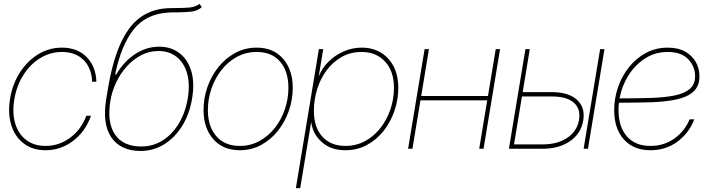

<svg xmlns="http://www.w3.org/2000/svg" viewBox="-20 -770 3662 994"><path d="M215.8 7.8Q148.9 7.8 103.3 -26.9Q57.6 -61.5 38.6 -121.8Q19.5 -182.1 32.2 -259.3Q44.9 -335.9 83.5 -395.5Q122.1 -455.1 178.2 -489.3Q234.4 -523.4 300.8 -523.4Q380.4 -523.4 428.5 -474.6Q476.6 -425.8 479 -346.7H457Q454.1 -418.5 412.4 -459.7Q370.6 -501 300.8 -501Q240.2 -501 188.7 -469.5Q137.2 -438 101.8 -382.8Q66.4 -327.6 54.2 -255.9Q42.5 -185.1 58.8 -130.6Q75.2 -76.2 115.5 -45.4Q155.8 -14.6 215.8 -14.6Q285.6 -14.6 342.5 -56.4Q399.4 -98.1 427.2 -170.9H451.2Q422.9 -89.8 358.9 -41Q294.9 7.8 215.8 7.8Z M1013.7 -750 1024.4 -732.4Q1001.5 -712.9 968.8 -709.7Q936 -706.5 900.9 -706.1Q888.7 -706.1 876.5 -706.1Q864.3 -706.1 852.1 -705.1Q735.4 -698.2 671.1 -616.5Q606.9 -534.7 576.2 -384.8H582Q620.1 -450.2 678.5 -489.3Q736.8 -528.3 804.2 -528.3Q864.7 -528.3 908 -495.8Q951.2 -463.4 969.7 -403.6Q988.3 -343.8 974.6 -260.7Q961.4 -179.7 923.3 -118.4Q885.3 -57.1 829.8 -22.9Q774.4 11.2 708 11.7Q605 11.2 556.9 -58.1Q508.8 -127.4 529.8 -256.8L539.1 -312.5Q573.7 -520 647.5 -620.6Q721.2 -721.2 849.6 -727.5Q862.3 -728 874.8 -728.3Q887.2 -728.5 898.9 -728.5Q933.1 -728.5 962.2 -731.2Q991.2 -733.9 1013.7 -750ZM711.9 -11.7Q772 -11.7 821.5 -42.7Q871.1 -73.7 905.3 -129.9Q939.5 -186 952.1 -260.7Q964.4 -336.9 948 -391.8Q931.6 -446.8 893.3 -476.3Q855 -505.9 800.3 -505.9Q752 -505.9 710.2 -483.9Q668.5 -461.9 635.5 -425Q602.5 -388.2 581.1 -342.5Q559.6 -296.9 551.8 -250Q532.7 -135.3 575.7 -73.2Q618.7 -11.2 711.9 -11.7Z M1221.2 7.8Q1134.3 7.8 1084 -49.8Q1033.7 -107.4 1033.7 -200.2Q1033.7 -261.2 1053.7 -318.8Q1073.7 -376.5 1110.6 -422.6Q1147.5 -468.8 1198 -496.1Q1248.5 -523.4 1309.1 -523.4Q1395.5 -523.4 1445.6 -465.8Q1495.6 -408.2 1495.6 -315.9Q1495.6 -254.9 1475.6 -197Q1455.6 -139.2 1418.9 -93Q1382.3 -46.9 1332 -19.5Q1281.7 7.8 1221.2 7.8ZM1221.2 -14.6Q1276.9 -14.6 1323 -39.8Q1369.1 -64.9 1402.8 -107.7Q1436.5 -150.4 1454.8 -204.3Q1473.1 -258.3 1473.1 -315.9Q1473.1 -400.9 1430.2 -450.9Q1387.2 -501 1309.1 -501Q1253.4 -501 1207 -475.8Q1160.6 -450.7 1127 -408Q1093.3 -365.2 1074.7 -311.3Q1056.2 -257.3 1056.2 -200.2Q1056.2 -115.2 1099.9 -64.9Q1143.6 -14.6 1221.2 -14.6Z M1511.7 204.1 1630.9 -515.6H1653.3L1630.4 -376H1630.9Q1647.5 -418 1681.2 -451.2Q1714.8 -484.4 1759.5 -503.9Q1804.2 -523.4 1852.5 -523.4Q1908.7 -523.4 1951.4 -497.8Q1994.1 -472.2 2018.1 -425.5Q2042 -378.9 2042 -315.4Q2042 -254.4 2022.2 -196.5Q2002.4 -138.7 1966.1 -92.5Q1929.7 -46.4 1879.4 -19.3Q1829.1 7.8 1767.6 7.8Q1693.4 7.8 1646.2 -34.2Q1599.1 -76.2 1591.3 -137.2H1590.8L1534.2 204.1ZM1768.1 -14.6Q1824.2 -14.6 1870.4 -39.8Q1916.5 -64.9 1950 -107.9Q1983.4 -150.9 2001.5 -204.6Q2019.5 -258.3 2019.5 -314.9Q2019.5 -402.3 1973.1 -451.7Q1926.8 -501 1852.1 -501Q1794.4 -501 1748.8 -475.1Q1703.1 -449.2 1670.9 -405.8Q1638.7 -362.3 1621.8 -307.9Q1605 -253.4 1605 -196.3Q1605 -111.3 1648.4 -63Q1691.9 -14.6 1768.1 -14.6Z M2200.7 -515.6 2160.6 -272.9H2506.3L2546.4 -515.6H2568.8L2483.4 0H2460.9L2502.4 -250.5H2156.7L2115.2 0H2092.8L2178.2 -515.6Z M2686 -293H2837.9Q2923.3 -293 2967 -253.4Q3010.7 -213.9 2999.5 -146.5Q2988.3 -79.1 2931.6 -39.6Q2875 0 2789.6 0H2614.7L2700.2 -515.6H2722.7ZM2682.1 -270.5 2641.1 -22.5H2789.6Q2865.7 -22.5 2916 -55.9Q2966.3 -89.4 2977.1 -146.5Q2987.8 -204.6 2951.7 -237.5Q2915.5 -270.5 2838.4 -270.5ZM3001.5 0 3086.9 -515.6H3109.4L3023.9 0Z M3347.2 7.8Q3260.3 7.8 3210 -47.9Q3159.7 -103.5 3159.7 -200.2Q3159.7 -261.2 3179.7 -318.8Q3199.7 -376.5 3236.6 -422.6Q3273.4 -468.8 3324.2 -496.1Q3375 -523.4 3436.5 -523.4Q3491.2 -523.4 3527.8 -502.4Q3564.5 -481.4 3582.8 -447.8Q3601.1 -414.1 3601.1 -375.5Q3601.1 -324.2 3570.1 -295.9Q3539.1 -267.6 3483.4 -255.4Q3427.7 -243.2 3352.5 -240.7Q3277.3 -238.3 3189.5 -238.3Q3186.5 -238.3 3184.1 -238.3Q3182.1 -219.2 3182.1 -200.2Q3182.1 -113.8 3225.3 -64.2Q3268.6 -14.6 3347.2 -14.6Q3417.5 -14.6 3471.2 -52.7Q3524.9 -90.8 3550.3 -152.3H3574.2Q3548.8 -83 3488.3 -37.6Q3427.7 7.8 3347.2 7.8ZM3187.5 -260.7Q3276.4 -260.7 3348.4 -262.9Q3420.4 -265.1 3471.9 -275.6Q3523.4 -286.1 3551 -309.6Q3578.6 -333 3578.6 -375.5Q3578.6 -425.3 3543.2 -463.1Q3507.8 -501 3436.5 -501Q3371.6 -501 3319.6 -467.5Q3267.6 -434.1 3233.4 -379.4Q3199.2 -324.7 3187.5 -260.7Z"/></svg>

Font: Inter Display Thin
Style: Italic
Weight: 100
Italic angle: -9.39999°
Designer: Rasmus Andersson
Foundry: rsms
Version: Version 4.000;git-a52131595